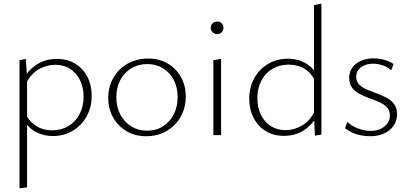

<svg xmlns="http://www.w3.org/2000/svg" viewBox="-20 -734 2223 1043"><path d="M267 5Q216 5 174 -17.5Q132 -40 108 -86L121 -109Q145 -68 181 -47Q217 -26 263 -26Q313 -26 351.5 -49Q390 -72 412 -113.5Q434 -155 434 -209Q434 -259 415 -298Q396 -337 361.5 -359.5Q327 -382 279 -382Q236 -382 194.5 -360Q153 -338 123 -285L103 -301Q137 -358 183.5 -386Q230 -414 288 -414Q346 -414 388.5 -388Q431 -362 454.5 -317Q478 -272 478 -214Q478 -151 450.5 -101.5Q423 -52 375 -23.5Q327 5 267 5ZM86 289V-407L120 -414L127 -317V284Z M773 6Q714 6 668 -21Q622 -48 595 -95Q568 -142 568 -202Q568 -264 596.5 -312.5Q625 -361 674 -388.5Q723 -416 785 -416Q844 -416 890 -389.5Q936 -363 962.5 -316.5Q989 -270 989 -210Q989 -148 961 -99Q933 -50 884.5 -22Q836 6 773 6ZM778 -24Q829 -24 866.5 -48.5Q904 -73 924.5 -114Q945 -155 945 -206Q945 -260 923.5 -300.5Q902 -341 865 -363.5Q828 -386 780 -386Q731 -386 692.5 -362.5Q654 -339 633 -298.5Q612 -258 612 -206Q612 -152 634 -111Q656 -70 693.5 -47Q731 -24 778 -24Z M1139 0V-407L1181 -414V0ZM1160 -549Q1145 -549 1135 -559Q1125 -569 1125 -583Q1125 -598 1135 -607.5Q1145 -617 1160 -617Q1175 -617 1184.5 -607.5Q1194 -598 1194 -583Q1194 -569 1184.5 -559Q1175 -549 1160 -549Z M1523 4Q1466 4 1423.5 -22Q1381 -48 1357.5 -93.5Q1334 -139 1334 -197Q1334 -260 1361.5 -309.5Q1389 -359 1436.5 -387Q1484 -415 1544 -415Q1578 -415 1608 -405Q1638 -395 1662.5 -375Q1687 -355 1703 -324L1689 -300Q1667 -342 1630.5 -362.5Q1594 -383 1548 -383Q1499 -383 1460 -360Q1421 -337 1399.5 -295.5Q1378 -254 1378 -200Q1378 -151 1397 -111.5Q1416 -72 1450.5 -49.5Q1485 -27 1531 -27Q1574 -27 1615.5 -49Q1657 -71 1687 -124L1707 -110Q1685 -72 1657 -46.5Q1629 -21 1595.5 -8.5Q1562 4 1523 4ZM1691 3 1686 -94V-707L1726 -714V-3Z M1991 6Q1963 6 1937 0.5Q1911 -5 1890 -15.5Q1869 -26 1854 -37L1867 -72Q1889 -50 1924 -36.5Q1959 -23 1994 -23Q2040 -23 2069 -47.5Q2098 -72 2098 -106Q2098 -134 2082 -151Q2066 -168 2041 -179Q2016 -190 1988 -200Q1960 -210 1934.5 -223Q1909 -236 1893 -257Q1877 -278 1877 -310Q1877 -345 1895 -368.5Q1913 -392 1943 -404.5Q1973 -417 2008 -417Q2038 -417 2067.5 -409Q2097 -401 2118 -386L2105 -352Q2087 -370 2059.5 -379Q2032 -388 2007 -388Q1966 -388 1940.5 -368Q1915 -348 1915 -317Q1915 -291 1931.5 -274.5Q1948 -258 1973 -247.5Q1998 -237 2026.5 -226.5Q2055 -216 2080 -203Q2105 -190 2121 -168.5Q2137 -147 2137 -113Q2137 -88 2126.5 -66Q2116 -44 2097 -28Q2078 -12 2051 -3Q2024 6 1991 6Z"/></svg>

Font: Ysabeau Office ExtraLight
Style: Regular
Weight: 250
Designer: Christian Thalmann (Catharsis Fonts)
Version: Version 2.001;gftools[0.9.30]; featfreeze: tnum,lnum,ss02